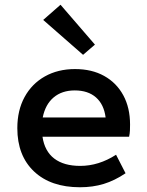

<svg xmlns="http://www.w3.org/2000/svg" viewBox="-20 -777 620 809"><path d="M317 12Q194 12 123.5 -54.5Q53 -121 53 -237Q53 -312 83.5 -368Q114 -424 169 -455Q224 -486 296 -486Q367 -486 419 -457Q471 -428 499.5 -375.5Q528 -323 528 -252Q528 -240 527.5 -227.5Q527 -215 524 -201H159Q168 -140 208.5 -109Q249 -78 318 -78Q396 -78 469 -125L509 -47Q463 -16 417 -2Q371 12 317 12ZM160 -282H425Q418 -337 384.5 -366.5Q351 -396 295 -396Q241 -396 206 -366.5Q171 -337 160 -282ZM330 -546 162 -693 235 -757 380 -589Z"/></svg>

Font: Sometype Mono SemiBold
Style: Regular
Weight: 600
Designer: Ryoichi Tsunekawa
Foundry: Dharma Type
Version: Version 1.001